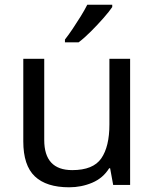

<svg xmlns="http://www.w3.org/2000/svg" viewBox="-20 -786 658 816"><path d="M533 -536V0H461L448 -71H444Q418 -29 372 -9.5Q326 10 274 10Q177 10 128 -36.5Q79 -83 79 -185V-536H168V-191Q168 -63 287 -63Q376 -63 410.5 -113Q445 -163 445 -257V-536ZM457 -756Q445 -738 420 -709.5Q395 -681 366.5 -652.5Q338 -624 314 -606H256V-618Q271 -637 288.5 -663Q306 -689 323 -716.5Q340 -744 351 -766H457Z"/></svg>

Font: Noto Sans Nushu
Style: Regular
Weight: 400
Designer: Lisa Huang
Foundry: Lisa Huang
Version: Version 1.003; ttfautohint (v1.8.4.7-5d5b)